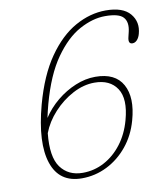

<svg xmlns="http://www.w3.org/2000/svg" viewBox="-81 -778 748 855"><g transform="rotate(-10 293.0 -350.0)"><path d="M454 -709Q531.5 -709 563.8 -670.8Q596 -632.5 581.5 -580.5Q577 -564 567.8 -554Q558.5 -544 547 -544Q526 -544 533.5 -574.5L539 -597.5Q549 -640 529.2 -662.2Q509.5 -684.5 447 -684.5Q391 -684.5 330.8 -651.8Q270.5 -619 217.8 -544.2Q165 -469.5 130.5 -343Q122 -311.5 116 -282.5Q143 -324 182.2 -356.2Q221.5 -388.5 266.8 -407.2Q312 -426 357 -426Q447 -426 480.2 -365.8Q513.5 -305.5 485.5 -206Q467.5 -141 428 -92.8Q388.5 -44.5 335 -17.8Q281.5 9 221 9Q119 9 87.5 -85Q56 -179 101 -346Q135.5 -472.5 191.5 -552.8Q247.5 -633 315.5 -671Q383.5 -709 454 -709ZM349 -401Q299.5 -401 250.5 -375Q201.5 -349 162.8 -306.8Q124 -264.5 105.5 -215.5Q94.5 -109.5 129.2 -62Q164 -14.5 229 -14.5Q281 -14.5 326.5 -38.8Q372 -63 406 -107.5Q440 -152 456.5 -212.5Q482 -305 450.5 -353Q419 -401 349 -401Z"/></g></svg>

Font: Fraunces144ptSuperSoftThinItalic
Style: Italic
Weight: 100
Italic angle: -16°
Version: Version 1.000;[0bf87f6ff]